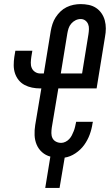

<svg xmlns="http://www.w3.org/2000/svg" viewBox="-20 -763 540 938"><path d="M271 155H201L226 2Q203 -4 185.5 -19.5Q168 -35 159 -56.5Q150 -78 149 -102.5Q148 -127 152 -152L182 -331H177Q156 -331 136.5 -335Q117 -339 100 -348Q83 -357 71 -372Q59 -387 53 -405.5Q47 -424 47 -444.5Q47 -465 50 -485L55 -515H138L133 -485Q131 -471 130.5 -457Q130 -443 135 -431Q140 -419 151.5 -411.5Q163 -404 177 -404H194L228 -612Q231 -629 236.5 -646Q242 -663 252 -678.5Q262 -694 275.5 -707Q289 -720 305.5 -728Q322 -736 339.5 -739.5Q357 -743 374 -743Q394 -743 413.5 -739Q433 -735 449 -724.5Q465 -714 476 -698Q487 -682 492 -663Q497 -644 497 -624Q497 -604 493 -583L452 -331H265L233 -140Q231 -126 231 -112.5Q231 -99 236.5 -88Q242 -77 253.5 -71Q265 -65 279 -65Q289 -65 299.5 -70Q310 -75 318 -83.5Q326 -92 331 -102Q336 -112 340 -122Q344 -132 346.5 -142.5Q349 -153 351 -163L352 -168H434L432 -160Q428 -132 418 -105Q408 -78 391 -54.5Q374 -31 348.5 -14Q323 3 296 7ZM277 -404H381L412 -595Q414 -608 414.5 -621Q415 -634 410.5 -645Q406 -656 396.5 -663Q387 -670 374 -670Q361 -670 349 -664Q337 -658 328 -647.5Q319 -637 315 -624.5Q311 -612 309 -600Z"/></svg>

Font: Iosevka Medium
Style: Italic
Weight: 500
Italic angle: -9°
Monospace: yes
Designer: Belleve Invis
Foundry: Belleve Invis
Version: Version 32.5.0; ttfautohint (v1.8.4)